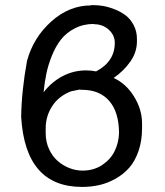

<svg xmlns="http://www.w3.org/2000/svg" viewBox="-20 -716 648 753"><path d="M348.1 -621.1V-622.1Q306.6 -622.1 273.2 -604.7Q239.7 -587.4 219 -560.8Q198.2 -534.2 183.3 -497.1Q168.5 -460 161.6 -426Q154.8 -392.1 150.9 -354Q182.6 -395 225.8 -417.5Q269 -439.9 316.9 -439.9Q339.4 -439.9 356.9 -436Q430.2 -474.6 430.2 -547.9Q430.2 -578.1 406.5 -599.6Q382.8 -621.1 348.1 -621.1ZM294.9 -363.8V-365.2Q289.1 -363.8 277.1 -361.6Q265.1 -359.4 258.8 -357.9Q210.4 -339.4 184.8 -299.8Q159.2 -260.3 159.2 -212.9V-193.8Q159.2 -159.7 172.4 -131.1Q185.5 -102.5 206.5 -84.5Q227.5 -66.4 252.7 -56.6Q277.8 -46.9 303.2 -46.9Q347.7 -46.9 380.6 -68.8Q413.6 -90.8 429.4 -123Q445.3 -155.3 446.8 -192.9Q446.8 -275.4 408.9 -319.6Q371.1 -363.8 301.8 -363.8ZM336.9 -694.8V-695.8H349.1Q365.7 -695.8 385.5 -692.4Q405.3 -689 429.2 -679.7Q453.1 -670.4 472.2 -656.2Q491.2 -642.1 504.2 -617.7Q517.1 -593.3 517.1 -563V-554.2Q517.1 -511.7 491.5 -474.9Q465.8 -438 425.8 -410.2Q473.6 -388.7 505.4 -337.9Q537.1 -287.1 537.1 -231.9V-212.9Q537.1 -163.6 523.2 -123.5Q509.3 -83.5 486.6 -57.9Q463.9 -32.2 432.9 -14.9Q401.9 2.4 369.4 9.8Q336.9 17.1 301.8 17.1Q79.1 17.1 63 -257.8Q64.5 -359.4 85.9 -477.1Q110.8 -568.8 181.2 -631.8Q251.5 -694.8 336.9 -694.8Z"/></svg>

Font: Perun
Style: Regular
Weight: 400
Version: Version 1.0000